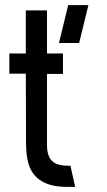

<svg xmlns="http://www.w3.org/2000/svg" viewBox="-20 -732 419 752"><path d="M210.9 -563.5 247.1 -711.9H326.2L290 -563.5ZM16.6 -443.4V-522.5H81.1V-691.4H164.1V-522.5H226.6V-442.4H164.1V-162.1Q164.1 -92.8 220.7 -85Q231.4 -83 242.2 -83H255.9L274.4 0H239.3Q119.1 -1 91.8 -89.8Q82 -123 82 -171.9L81.1 -443.4Z"/></svg>

Font: Post No Bills Colombo
Style: SemiBold
Weight: 700
Designer: Kosala Senevirathne, Siva Puranthara, Lasantha Premarathna, Tharique Azeez
Foundry: Mooniak
Version: Version 1.220 ; ttfautohint (v1.5)